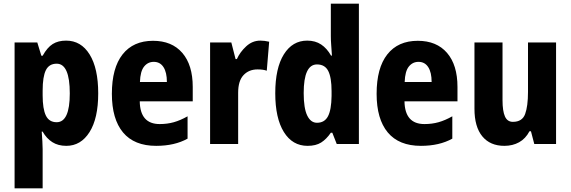

<svg xmlns="http://www.w3.org/2000/svg" viewBox="-20 -780 3091 1040"><path d="M338 -560Q419 -560 465.5 -485Q512 -410 512 -274Q512 -139 465 -64.5Q418 10 339 10Q295 10 263.5 -10Q232 -30 211 -67H206Q208 -38 209.5 -14Q211 10 211 28V240H59V-550H182L204 -478H211Q236 -523 265.5 -541.5Q295 -560 338 -560ZM287 -435Q246 -435 228.5 -400Q211 -365 211 -289V-264Q211 -190 228.5 -154Q246 -118 287 -118Q358 -118 358 -274Q358 -435 287 -435Z M809 -559Q911 -559 967.5 -493.5Q1024 -428 1024 -309V-231H737Q739 -108 845 -108Q886 -108 921.5 -118Q957 -128 996 -150V-29Q926 10 826 10Q707 10 646.5 -62.5Q586 -135 586 -272Q586 -412 644 -485.5Q702 -559 809 -559ZM813 -445Q781 -445 760.5 -419.5Q740 -394 738 -336H884Q884 -388 865.5 -416.5Q847 -445 813 -445Z M1390 -560Q1413 -560 1438 -554L1425 -397Q1406 -404 1375 -404Q1328 -404 1299 -373Q1270 -342 1270 -278V0H1118V-550H1233L1256 -460H1263Q1280 -498 1313.5 -529Q1347 -560 1390 -560Z M1646 10Q1564 10 1517.5 -65Q1471 -140 1471 -275Q1471 -411 1517.5 -485.5Q1564 -560 1644 -560Q1688 -560 1719.5 -539Q1751 -518 1773 -479H1778Q1776 -509 1774 -536Q1772 -563 1772 -584V-760H1924V0H1804L1780 -61H1772Q1748 -26 1719.5 -8Q1691 10 1646 10ZM1697 -115Q1738 -115 1756.5 -150Q1775 -185 1776 -260V-286Q1776 -360 1758 -395.5Q1740 -431 1697 -431Q1625 -431 1625 -276Q1625 -194 1644 -154.5Q1663 -115 1697 -115Z M2243 -559Q2345 -559 2401.5 -493.5Q2458 -428 2458 -309V-231H2171Q2173 -108 2279 -108Q2320 -108 2355.5 -118Q2391 -128 2430 -150V-29Q2360 10 2260 10Q2141 10 2080.5 -62.5Q2020 -135 2020 -272Q2020 -412 2078 -485.5Q2136 -559 2243 -559ZM2247 -445Q2215 -445 2194.5 -419.5Q2174 -394 2172 -336H2318Q2318 -388 2299.5 -416.5Q2281 -445 2247 -445Z M2992 -550V0H2874L2856 -69H2848Q2827 -29 2792 -9.5Q2757 10 2712 10Q2635 10 2592.5 -41.5Q2550 -93 2550 -191V-550H2702V-237Q2702 -179 2715 -149.5Q2728 -120 2758 -120Q2809 -120 2824.5 -162.5Q2840 -205 2840 -282V-550Z"/></svg>

Font: Noto Sans Devanagari Condensed ExtraBold
Style: Regular
Weight: 800
Width: 3
Designer: Jelle Bosma - Monotype Design Team
Foundry: Monotype Imaging Inc.
Version: Version 2.004; ttfautohint (v1.8.4.7-5d5b)